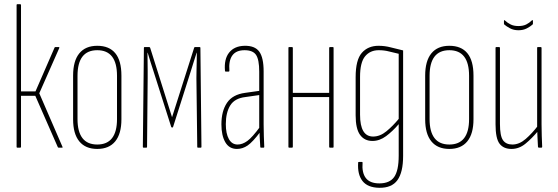

<svg xmlns="http://www.w3.org/2000/svg" viewBox="-20 -703 2656 914"><path d="M277 -5Q280 0 275 0H260Q256 0 255 -3L148 -247H80V-4Q80 0 76 0H62Q59 0 59 -4V-679Q59 -683 62 -683H76Q80 -683 80 -679V-268H149L240 -477Q241 -479 244 -479H260Q262 -479 262.5 -477.5Q263 -476 262 -474L167 -259Z M443 6Q387 6 357.5 -30Q328 -66 328 -135V-343Q328 -413 357.5 -449Q387 -485 443 -485Q500 -485 529 -449.5Q558 -414 558 -343V-135Q558 -66 528.5 -30Q499 6 443 6ZM443 -15Q490 -15 513.5 -45.5Q537 -76 537 -136V-342Q537 -403 513.5 -433.5Q490 -464 443 -464Q396 -464 372.5 -433.5Q349 -403 349 -342V-136Q349 -76 372.5 -45.5Q396 -15 443 -15Z M663 0Q660 0 660 -4L665 -475Q665 -479 668 -479H690Q694 -479 695 -475L799 -145L904 -475Q905 -479 908 -479H931Q934 -479 934 -475L939 -4Q939 0 936 0H922Q919 0 919 -4L915 -331Q915 -345 915.5 -367.5Q916 -390 916.5 -413.5Q917 -437 917 -452H916Q908 -429 901.5 -406.5Q895 -384 888 -363L804 -99Q803 -97 802.5 -96.5Q802 -96 799 -96Q798 -96 797 -96.5Q796 -97 795 -99L711 -363Q704 -384 697 -406.5Q690 -429 683 -452H682Q682 -437 682.5 -413.5Q683 -390 683 -367.5Q683 -345 683 -331L680 -4Q680 0 677 0Z M1222 0Q1219 0 1219 -4Q1217 -31 1216 -55.5Q1215 -80 1215 -93L1214 -94V-362Q1214 -419 1199 -441.5Q1184 -464 1144 -464Q1104 -464 1086 -439Q1068 -414 1072 -366Q1072 -362 1068 -362H1055Q1051 -362 1051 -366Q1046 -422 1071 -453Q1096 -484 1144 -485Q1193 -486 1214 -457.5Q1235 -429 1235 -363V-111Q1235 -83 1236 -55.5Q1237 -28 1238 -4Q1238 0 1235 0ZM1108 6Q1071 6 1052.5 -26Q1034 -58 1034 -111Q1034 -174 1060.5 -213.5Q1087 -253 1147 -261L1218 -271V-251L1148 -241Q1097 -235 1076 -201Q1055 -167 1055 -112Q1055 -67 1069.5 -41Q1084 -15 1111 -15Q1134 -15 1157.5 -32Q1181 -49 1219 -101V-75Q1183 -27 1159 -10.5Q1135 6 1108 6Z M1551 0Q1547 0 1547 -4V-475Q1547 -479 1551 -479H1565Q1568 -479 1568 -475V-4Q1568 0 1565 0ZM1356 0Q1353 0 1353 -4V-475Q1353 -479 1356 -479H1370Q1374 -479 1374 -475V-4Q1374 0 1370 0ZM1370 -241V-261H1552V-241Z M1785 191Q1730 190 1705.5 158.5Q1681 127 1685 71Q1685 69 1686 68.5Q1687 68 1689 68H1703Q1706 68 1706 71Q1702 119 1721.5 144.5Q1741 170 1786 170Q1835 170 1856.5 139.5Q1878 109 1878 38V-27Q1878 -47 1878 -68.5Q1878 -90 1878 -111V-112Q1849 -78 1818 -55Q1787 -32 1753 -32Q1715 -32 1694 -61Q1673 -90 1673 -154V-336Q1673 -418 1702.5 -451.5Q1732 -485 1782 -485Q1812 -485 1840 -477.5Q1868 -470 1899 -463V39Q1899 117 1872 154.5Q1845 192 1785 191ZM1756 -53Q1789 -53 1819.5 -78Q1850 -103 1878 -137V-447Q1855 -452 1832 -458Q1809 -464 1783 -464Q1742 -464 1718 -435Q1694 -406 1694 -337V-157Q1694 -105 1709.5 -79Q1725 -53 1756 -53Z M2119 6Q2063 6 2033.5 -30Q2004 -66 2004 -135V-343Q2004 -413 2033.5 -449Q2063 -485 2119 -485Q2176 -485 2205 -449.5Q2234 -414 2234 -343V-135Q2234 -66 2204.5 -30Q2175 6 2119 6ZM2119 -15Q2166 -15 2189.5 -45.5Q2213 -76 2213 -136V-342Q2213 -403 2189.5 -433.5Q2166 -464 2119 -464Q2072 -464 2048.5 -433.5Q2025 -403 2025 -342V-136Q2025 -76 2048.5 -45.5Q2072 -15 2119 -15Z M2415 6Q2377 6 2358 -19Q2339 -44 2339 -111V-475Q2339 -479 2342 -479H2356Q2360 -479 2360 -475V-113Q2360 -56 2374.5 -35.5Q2389 -15 2419 -15Q2452 -15 2482.5 -41.5Q2513 -68 2542 -106V-80Q2512 -44 2481.5 -19Q2451 6 2415 6ZM2545 0Q2542 0 2541 -4Q2540 -27 2538.5 -52.5Q2537 -78 2537 -93V-96V-475Q2537 -479 2540 -479H2554Q2558 -479 2558 -475V-111Q2558 -83 2559 -56Q2560 -29 2561 -4Q2561 0 2557 0ZM2448 -559Q2425 -559 2407.5 -568.5Q2390 -578 2381 -586Q2379 -588 2379 -591V-603Q2379 -606 2380.5 -607Q2382 -608 2383 -606Q2396 -594 2411 -586.5Q2426 -579 2448 -579Q2470 -579 2485 -586.5Q2500 -594 2512 -606Q2515 -608 2516 -607Q2517 -606 2517 -603V-591Q2517 -588 2515 -586Q2505 -577 2488 -568Q2471 -559 2448 -559Z"/></svg>

Font: Sofia Sans Extra Condensed Thin
Style: Regular
Weight: 250
Version: Version 4.100